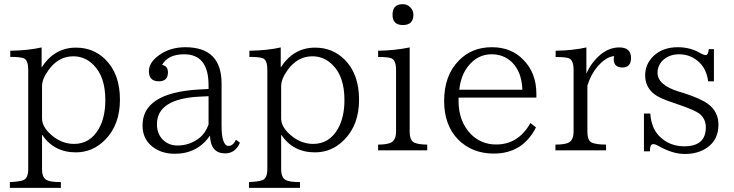

<svg xmlns="http://www.w3.org/2000/svg" viewBox="-20 -738 3553 930"><path d="M181.6 -411.1Q243.2 -507.3 348.1 -507.3Q433.1 -507.3 491.2 -449.2Q561 -379.4 561 -255.4Q561 -133.3 489.3 -61Q429.7 0 347.2 0Q241.2 0 183.6 -85.9V81.1Q183.6 122.1 205.6 133.8Q222.7 144 274.9 144V171.9H27.8V144Q70.3 142.1 89.8 135.7Q116.7 128.4 116.7 81.1V-398.9Q116.7 -448.7 93.8 -456.1Q77.1 -462.4 29.8 -462.4V-492.2Q118.2 -493.7 181.6 -508.3ZM183.6 -320.3V-164.1Q183.6 -117.2 242.7 -73.2Q287.1 -41 338.9 -41Q416 -41 458 -113.3Q490.2 -169.4 490.2 -253.4Q490.2 -367.7 432.1 -424.3Q391.1 -465.3 335 -465.3Q262.7 -465.3 214.8 -398.4Q183.6 -355.5 183.6 -320.3Z M1142.1 -46.9Q1120.1 4.9 1070.3 4.9Q1000 4.9 997.1 -81.1Q936 6.8 827.1 6.8Q761.2 6.8 717.3 -28.3Q670.4 -65.9 670.4 -130.4Q670.4 -287.6 939.5 -304.2L990.2 -307.1V-325.2Q990.2 -475.1 872.1 -475.1Q793.5 -475.1 765.1 -423.3Q793.5 -418.9 793.5 -387.2Q793.5 -344.2 749.5 -344.2Q701.2 -344.2 701.2 -393.1Q701.2 -434.1 747.1 -468.3Q801.8 -509.3 877.4 -509.3Q1053.2 -509.3 1053.2 -334V-130.9Q1053.2 -31.2 1087.4 -31.2Q1108.4 -31.2 1123 -61ZM990.2 -135.3V-272L948.2 -270Q740.2 -259.8 740.2 -136.2Q740.2 -90.3 769 -61Q797.4 -33.2 840.3 -33.2Q898.4 -33.2 945.3 -69.3Q976.6 -94.7 990.2 -135.3Z M1339.8 -411.1Q1401.4 -507.3 1506.3 -507.3Q1591.3 -507.3 1649.4 -449.2Q1719.2 -379.4 1719.2 -255.4Q1719.2 -133.3 1647.5 -61Q1587.9 0 1505.4 0Q1399.4 0 1341.8 -85.9V81.1Q1341.8 122.1 1363.8 133.8Q1380.9 144 1433.1 144V171.9H1186V144Q1228.5 142.1 1248 135.7Q1274.9 128.4 1274.9 81.1V-398.9Q1274.9 -448.7 1252 -456.1Q1235.4 -462.4 1188 -462.4V-492.2Q1276.4 -493.7 1339.8 -508.3ZM1341.8 -320.3V-164.1Q1341.8 -117.2 1400.9 -73.2Q1445.3 -41 1497.1 -41Q1574.2 -41 1616.2 -113.3Q1648.4 -169.4 1648.4 -253.4Q1648.4 -367.7 1590.3 -424.3Q1549.3 -465.3 1493.2 -465.3Q1420.9 -465.3 1373 -398.4Q1341.8 -355.5 1341.8 -320.3Z M1931.2 -717.8Q1952.6 -717.8 1967.3 -702.6Q1982.4 -687.5 1982.4 -666.5Q1982.4 -616.7 1931.2 -616.7Q1881.3 -616.7 1881.3 -666.5Q1881.3 -717.8 1931.2 -717.8ZM2049.3 -9.8H1811.5V-37.6Q1844.2 -37.6 1865.2 -43.9Q1898.4 -52.7 1898.4 -101.1V-399.9Q1898.4 -447.3 1874.5 -456.1Q1859.4 -461.9 1811.5 -461.9V-492.2Q1893.1 -493.7 1964.4 -508.3V-101.1Q1964.4 -56.2 1987.3 -46.9Q2009.8 -37.6 2049.3 -37.6Z M2578.1 -265.1H2201.2V-248Q2201.2 -149.9 2261.2 -87.9Q2311.5 -38.1 2383.3 -38.1Q2490.7 -38.1 2549.3 -142.1L2576.2 -121.1Q2512.2 5.9 2371.6 5.9Q2267.6 5.9 2199.2 -62Q2131.3 -131.8 2131.3 -249Q2131.3 -373 2203.1 -445.3Q2265.6 -509.3 2362.3 -509.3Q2456.1 -509.3 2514.2 -449.2Q2578.1 -385.3 2578.1 -283.2ZM2510.3 -303.2Q2507.3 -389.2 2460.4 -436Q2419.9 -475.1 2361.3 -475.1Q2291.5 -475.1 2245.1 -414.1Q2211.9 -370.6 2204.6 -303.2Z M2820.3 -380.9Q2842.8 -435.1 2890.6 -475.1Q2932.6 -508.3 2979.5 -508.3Q3036.6 -508.3 3036.6 -457Q3036.6 -411.1 2994.6 -411.1Q2952.6 -411.1 2952.6 -452.1Q2952.6 -455.6 2954.6 -466.3Q2915.5 -462.9 2874.5 -416Q2841.8 -377.9 2825.2 -323.2V-101.1Q2825.2 -55.7 2847.2 -46.9Q2870.1 -37.6 2915.5 -37.6V-9.8H2670.4V-37.6Q2706.1 -37.6 2725.6 -43.9Q2758.3 -52.7 2758.3 -101.1V-399.9Q2758.3 -447.3 2734.4 -456.1Q2717.8 -461.9 2671.4 -461.9V-492.2Q2756.8 -493.7 2820.3 -508.3Z M3410.2 -344.2Q3402.3 -400.9 3370.1 -433.1Q3328.1 -475.1 3269 -475.1Q3220.2 -475.1 3188 -443.4Q3165 -418.5 3165 -385.3Q3165 -326.7 3266.1 -294.9L3292 -287.1Q3375.5 -260.3 3410.2 -233.9Q3460 -196.3 3460 -134.3Q3460 -60.1 3403.8 -22Q3360.4 7.8 3296.9 7.8Q3240.7 7.8 3177.2 -26.9Q3155.3 -40 3144 -40Q3127.9 -40 3127.9 -4.9H3099.1V-188H3129.9Q3134.8 -117.7 3172.9 -79.1Q3221.7 -29.3 3294.9 -29.3Q3398.9 -29.3 3398.9 -121.1Q3398.9 -162.1 3368.2 -187Q3347.2 -203.6 3271 -230L3241.2 -240.2Q3172.4 -263.2 3148.9 -282.2Q3105 -316.9 3105 -373Q3105 -427.7 3146 -467.3Q3190.9 -509.3 3263.2 -509.3Q3325.7 -509.3 3375 -479Q3389.2 -471.2 3398.9 -471.2Q3410.2 -471.2 3413.1 -500H3438V-344.2Z"/></svg>

Font: I.Ming
Style: Regular
Weight: 400
Designer: Ichiten Fonts Project
Version: Version 5.10 Mar 24, 2018